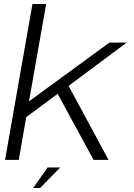

<svg xmlns="http://www.w3.org/2000/svg" viewBox="-20 -805 676 967"><path d="M5.5 0 143.5 -785H212.5L126 -294.5L531 -590.5H618L325.5 -372.5L526.5 0H451L270.5 -332.5L112 -215L74.5 0ZM146.9 141.9 219.7 38.5H283.2L181.9 141.9Z"/></svg>

Font: Anybody ExtraExpanded Light
Style: Italic
Weight: 300
Width: 8
Italic angle: -10°
Designer: Tyler Finck
Foundry: Etcetera Type Company
Version: Version 1.010; ttfautohint (v1.8.3) -l 8 -r 50 -G 200 -x 14 